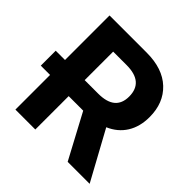

<svg xmlns="http://www.w3.org/2000/svg" viewBox="-186 -888 1049 1049"><g transform="rotate(45 338.0 -363.5)"><path d="M79.5 0V-267.8H7.8V-383.2H79.5V-727.3H366.5Q490.4 -727.3 558.8 -662.6Q627.1 -598 627.1 -489.7Q627.1 -415.1 593.9 -362.2Q560.7 -309.3 498.6 -282.7L653.1 0H483.3L345.5 -257.8H233.3V0ZM233.3 -381.4H337.7Q468.8 -381.4 468.8 -489.7Q468.8 -601.6 337 -601.6H233.3Z"/></g></svg>

Font: Inter UI
Style: Bold
Weight: 700
Designer: Rasmus Andersson
Foundry: rsms
Version: 3.2;8d6f07862